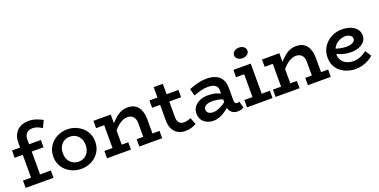

<svg xmlns="http://www.w3.org/2000/svg" viewBox="-20 -1495 4477 2271"><g transform="rotate(-20 2219.0 -359.5)"><path d="M28 0V-92H130V-379H28V-471H130V-535Q130 -597 155 -641.5Q180 -686 225 -709.5Q270 -733 329 -733Q379 -733 420 -719Q461 -705 504 -683L463 -594Q431 -615 403 -625.5Q375 -636 343 -636Q312 -636 289.5 -623.5Q267 -611 255 -589Q243 -567 243 -538V-471H391V-379H243V-92H379V0Z M726 14Q674 14 626.5 -3.5Q579 -21 542 -53.5Q505 -86 483.5 -131.5Q462 -177 462 -234Q462 -291 483.5 -337Q505 -383 542 -415.5Q579 -448 626.5 -465.5Q674 -483 726 -483Q777 -483 824 -465.5Q871 -448 908.5 -415.5Q946 -383 967.5 -337Q989 -291 989 -234Q989 -177 968 -131.5Q947 -86 910.5 -53.5Q874 -21 826.5 -3.5Q779 14 726 14ZM726 -77Q766 -77 798.5 -96Q831 -115 850 -150.5Q869 -186 869 -234Q869 -282 850 -317.5Q831 -353 798.5 -372Q766 -391 726 -391Q686 -391 653 -372Q620 -353 601 -317.5Q582 -282 582 -234Q582 -186 601 -150.5Q620 -115 653 -96Q686 -77 726 -77Z M1053 0V-92H1155V-379H1053V-471H1271V-362Q1281 -373 1292 -384Q1322 -416 1352.5 -438.5Q1383 -461 1415 -472Q1447 -483 1484 -483Q1525 -483 1557.5 -469.5Q1590 -456 1612 -429Q1634 -402 1646 -362Q1658 -322 1658 -268V-92H1747V0H1459V-92H1542V-266Q1542 -291 1535.5 -311Q1529 -331 1516.5 -345.5Q1504 -360 1485 -367.5Q1466 -375 1442 -375Q1416 -375 1389.5 -364.5Q1363 -354 1336 -334Q1309 -314 1283 -285Q1277 -278 1271 -271V-92H1354V0Z M2035 14Q1982 14 1942 -9.5Q1902 -33 1880.5 -77Q1859 -121 1859 -182V-379H1758V-471H1859V-602H1974V-471H2123V-379H1974V-181Q1974 -150 1984 -129Q1994 -108 2012 -98Q2030 -88 2054 -88Q2079 -88 2101 -94Q2123 -100 2142 -109L2176 -24Q2152 -9 2117 2.5Q2082 14 2035 14Z M2691 8Q2661 8 2636 -7Q2611 -22 2597 -51Q2591 -62 2587 -75Q2566 -56 2544 -41Q2507 -14 2469 0Q2431 14 2391 14Q2347 14 2309.5 -3Q2272 -20 2249.5 -53.5Q2227 -87 2227 -137Q2228 -188 2256.5 -222.5Q2285 -257 2330.5 -274.5Q2376 -292 2425 -292Q2485 -292 2529 -279Q2555 -270 2582 -259V-299Q2582 -330 2566 -349.5Q2550 -369 2523 -377.5Q2496 -386 2463 -386Q2422 -386 2375 -374.5Q2328 -363 2279 -344L2256 -432Q2312 -456 2369 -469.5Q2426 -483 2478 -483Q2547 -483 2594.5 -461Q2642 -439 2666.5 -397Q2691 -355 2691 -294V-131Q2691 -108 2700 -98Q2709 -88 2723 -88Q2732 -88 2739.5 -90.5Q2747 -93 2752 -95L2775 -12Q2764 -6 2741.5 1Q2719 8 2691 8ZM2582 -149V-185Q2550 -197 2523 -202Q2480 -209 2447 -209Q2419 -209 2395 -201.5Q2371 -194 2356 -179Q2341 -164 2341 -141Q2341 -121 2352.5 -107.5Q2364 -94 2382.5 -88Q2401 -82 2422 -82Q2445 -82 2476.5 -92Q2508 -102 2545 -124Q2563 -135 2582 -149Z M2815 0V-92H2917V-379H2815V-471H3033V-92H3136V0ZM2964 -564Q2929 -564 2905 -582.5Q2881 -601 2881 -629Q2881 -659 2905 -678Q2929 -697 2964 -697Q3002 -697 3025.5 -678Q3049 -659 3049 -629Q3049 -601 3025 -582.5Q3001 -564 2964 -564Z M3175 0V-92H3277V-379H3175V-471H3393V-362Q3403 -373 3414 -384Q3444 -416 3474.5 -438.5Q3505 -461 3537 -472Q3569 -483 3606 -483Q3647 -483 3679.5 -469.5Q3712 -456 3734 -429Q3756 -402 3768 -362Q3780 -322 3780 -268V-92H3869V0H3581V-92H3664V-266Q3664 -291 3657.5 -311Q3651 -331 3638.5 -345.5Q3626 -360 3607 -367.5Q3588 -375 3564 -375Q3538 -375 3511.5 -364.5Q3485 -354 3458 -334Q3431 -314 3405 -285Q3399 -278 3393 -271V-92H3476V0Z M4177 14Q4128 14 4080 -1.5Q4032 -17 3994 -47Q3956 -77 3933.5 -121.5Q3911 -166 3911 -225Q3911 -286 3934 -333.5Q3957 -381 3995 -414.5Q4033 -448 4081.5 -465.5Q4130 -483 4181 -483Q4243 -483 4290 -464.5Q4337 -446 4364.5 -412Q4392 -378 4392 -333Q4392 -286 4364 -254.5Q4336 -223 4292 -207.5Q4248 -192 4198 -192Q4137 -192 4090 -207Q4056 -217 4022 -232Q4022 -230 4022 -229Q4022 -183 4044 -150Q4066 -117 4102.5 -100Q4139 -83 4182 -83Q4237 -83 4279.5 -101.5Q4322 -120 4356 -147L4404 -71Q4376 -46 4341.5 -27Q4307 -8 4266.5 3Q4226 14 4177 14ZM4035 -295Q4066 -284 4092 -279Q4134 -271 4171 -271Q4202 -271 4225.5 -278.5Q4249 -286 4263 -299.5Q4277 -313 4277 -333Q4277 -360 4252.5 -376.5Q4228 -393 4189 -393Q4158 -393 4128.5 -381Q4099 -369 4075 -348Q4051 -327 4037 -297Q4036 -296 4035 -295Z"/></g></svg>

Font: BioRhyme ExtraBold SemiBold
Style: Regular
Weight: 600
Version: Version 1.600;gftools[0.9.33]